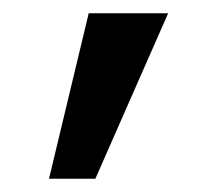

<svg xmlns="http://www.w3.org/2000/svg" viewBox="-20 -143 328 290"><path d="M234 -123 124 127H54L114 -123Z"/></svg>

Font: Mingzat
Style: Regular
Weight: 400
Designer: Jason Glavy (Lepcha), Lorna Priest (Lepcha additions), Walt Agee (Sophia), Victor Gaultney (Sophia)
Foundry: SIL International
Version: Version 0.100